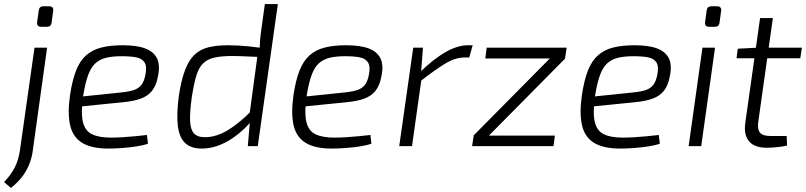

<svg xmlns="http://www.w3.org/2000/svg" viewBox="-56 -720 3971 946"><path d="M176 -485 105 26Q100 62 85.5 95.5Q71 129 48.5 156.5Q26 184 -2 206L-36 177Q-3 143 16 106.5Q35 70 42 22L114 -485ZM187 -689Q198 -689 203 -682.5Q208 -676 206 -666L198 -607Q195 -588 176 -588H147Q124 -588 127 -611L135 -669Q138 -689 157 -689Z M549 -497Q619 -497 660.5 -481Q702 -465 718 -431.5Q734 -398 722 -343Q714 -299 693.5 -273Q673 -247 637.5 -234Q602 -221 547 -216L308 -192L314 -241L546 -265Q583 -269 605.5 -277Q628 -285 641 -302Q654 -319 660 -349Q669 -392 656.5 -412Q644 -432 615 -437.5Q586 -443 544 -443Q499 -443 467.5 -435.5Q436 -428 414 -408Q392 -388 378 -349.5Q364 -311 354 -249Q342 -164 352.5 -119.5Q363 -75 397.5 -58.5Q432 -42 490 -42Q518 -42 550 -44Q582 -46 612.5 -49Q643 -52 668 -55L673 -12Q651 -4 615.5 1.5Q580 7 543 9.5Q506 12 478 12Q396 12 350 -15.5Q304 -43 290 -101Q276 -159 289 -251Q300 -325 319 -373Q338 -421 369 -448Q400 -475 444 -486Q488 -497 549 -497Z M1066 -497Q1115 -497 1170 -491.5Q1225 -486 1273 -477L1254 -438Q1200 -440 1159 -442Q1118 -444 1087 -444Q1034 -444 999.5 -436Q965 -428 944 -407Q923 -386 911 -346Q899 -306 889 -241Q879 -169 880.5 -126Q882 -83 899 -63.5Q916 -44 954 -44Q1009 -44 1066.5 -78.5Q1124 -113 1191 -182L1202 -146Q1180 -117 1151 -89Q1122 -61 1088 -38Q1054 -15 1016 -1.5Q978 12 938 12Q886 12 857 -14.5Q828 -41 820.5 -98Q813 -155 825 -247Q837 -326 856 -375.5Q875 -425 903 -451Q931 -477 971 -487Q1011 -497 1066 -497ZM1313 -700 1214 0H1165L1175 -118L1169 -124L1215 -463L1223 -479Q1224 -505 1226 -528Q1228 -551 1232 -578L1249 -700Z M1650 -497Q1720 -497 1761.5 -481Q1803 -465 1819 -431.5Q1835 -398 1823 -343Q1815 -299 1794.5 -273Q1774 -247 1738.5 -234Q1703 -221 1648 -216L1409 -192L1415 -241L1647 -265Q1684 -269 1706.5 -277Q1729 -285 1742 -302Q1755 -319 1761 -349Q1770 -392 1757.5 -412Q1745 -432 1716 -437.5Q1687 -443 1645 -443Q1600 -443 1568.5 -435.5Q1537 -428 1515 -408Q1493 -388 1479 -349.5Q1465 -311 1455 -249Q1443 -164 1453.5 -119.5Q1464 -75 1498.5 -58.5Q1533 -42 1591 -42Q1619 -42 1651 -44Q1683 -46 1713.5 -49Q1744 -52 1769 -55L1774 -12Q1752 -4 1716.5 1.5Q1681 7 1644 9.5Q1607 12 1579 12Q1497 12 1451 -15.5Q1405 -43 1391 -101Q1377 -159 1390 -251Q1401 -325 1420 -373Q1439 -421 1470 -448Q1501 -475 1545 -486Q1589 -497 1650 -497Z M2028 -485 2018 -355 2022 -340 1974 0H1911L1980 -485ZM2273 -497 2256 -437H2235Q2187 -437 2136.5 -406Q2086 -375 2014 -319L2012 -363Q2077 -427 2137 -462Q2197 -497 2250 -497Z M2654 -433 2729 -432 2352 -51 2277 -52ZM2678 -52 2671 0H2270L2278 -52ZM2736 -485 2728 -432H2335L2342 -485Z M3071 -497Q3141 -497 3182.5 -481Q3224 -465 3240 -431.5Q3256 -398 3244 -343Q3236 -299 3215.5 -273Q3195 -247 3159.5 -234Q3124 -221 3069 -216L2830 -192L2836 -241L3068 -265Q3105 -269 3127.5 -277Q3150 -285 3163 -302Q3176 -319 3182 -349Q3191 -392 3178.5 -412Q3166 -432 3137 -437.5Q3108 -443 3066 -443Q3021 -443 2989.5 -435.5Q2958 -428 2936 -408Q2914 -388 2900 -349.5Q2886 -311 2876 -249Q2864 -164 2874.5 -119.5Q2885 -75 2919.5 -58.5Q2954 -42 3012 -42Q3040 -42 3072 -44Q3104 -46 3134.5 -49Q3165 -52 3190 -55L3195 -12Q3173 -4 3137.5 1.5Q3102 7 3065 9.5Q3028 12 3000 12Q2918 12 2872 -15.5Q2826 -43 2812 -101Q2798 -159 2811 -251Q2822 -325 2841 -373Q2860 -421 2891 -448Q2922 -475 2966 -486Q3010 -497 3071 -497Z M3467 -485 3399 0H3337L3405 -485ZM3478 -689Q3489 -689 3494 -682.5Q3499 -676 3497 -666L3489 -607Q3486 -588 3467 -588H3438Q3415 -588 3418 -611L3426 -669Q3429 -689 3448 -689Z M3752 -631 3680 -119Q3675 -82 3689 -66Q3703 -50 3739 -50H3820L3822 -3Q3807 1 3787 3.5Q3767 6 3749.5 7Q3732 8 3722 8Q3661 8 3634.5 -24Q3608 -56 3616 -114L3689 -631ZM3895 -485 3887 -433H3573L3579 -480L3674 -485Z"/></svg>

Font: Exo 2 Light
Style: Italic
Weight: 300
Italic angle: -8°
Designer: Natanael Gama
Foundry: Natanael Gama
Version: Version 2.010